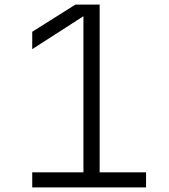

<svg xmlns="http://www.w3.org/2000/svg" viewBox="-20 -820 740 840"><path d="M416 -800V-66H619V0H121V-66H345V-749L121 -605V-681L310 -800Z"/></svg>

Font: Martian Mono ExtraLight
Style: Regular
Weight: 200
Monospace: yes
Designer: Roman Shamin
Foundry: Evil Martians
Version: Version 1.000; ttfautohint (v1.8.4.7-5d5b)